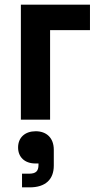

<svg xmlns="http://www.w3.org/2000/svg" viewBox="-20 -516 436 828"><path d="M70 0H196V-386H368V-496H70ZM58 120C58 161 86 189 133 189H146V195C146 222 135 233 105 233H75V292H108C176 292 212 258 212 198V130C212 78 180 50 134 50C88 50 58 77 58 120Z"/></svg>

Font: Meta Space
Style: Bold
Weight: 700
Designer: Meta Pool / Florian Karsten
Foundry: Meta Pool / Florian Karsten
Version: Version 2.000;Glyphs 3.1.1 (3137)